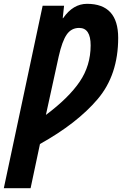

<svg xmlns="http://www.w3.org/2000/svg" viewBox="-77 -744 638 1004"><path d="M83 240 132 9Q326 -99 433.5 -225.5Q541 -352 541 -546Q541 -724 378 -724Q305 -724 253 -649H251L258 -714H146L-57 240ZM230 -449Q248 -529 272 -563.5Q296 -598 337 -598Q397 -598 397 -507Q397 -401 339.5 -316.5Q282 -232 163 -143Z"/></svg>

Font: Noto Sans UI Condensed ExtraBold
Style: Italic
Weight: 800
Width: 3
Designer: Monotype Design Team
Foundry: Monotype Imaging Inc.
Version: 1.001